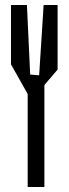

<svg xmlns="http://www.w3.org/2000/svg" viewBox="-20 -730 275 770"><path d="M91 -353 24 -472V-710H88L101 -431L137 -428L155 -710H211V-451L158 -389V20H91Z"/></svg>

Font: Bahianita
Style: Regular
Weight: 400
Designer: Pablo Cosgaya & Dani Raskovsky
Foundry: Pablo Cosgaya & Dani Raskovsky
Version: Version 1.008